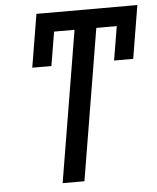

<svg xmlns="http://www.w3.org/2000/svg" viewBox="-52 -772 670 817"><g transform="rotate(-5 282.5 -363.5)"><path d="M565.3 -727.3H134.2L96.6 -500.7H178.3L202.4 -645.6H289.8L182.5 0H275.6L382.8 -645.6H470.2L446 -500.7H527.7Z"/></g></svg>

Font: Margiela Sans Text
Style: Italic
Weight: 400
Italic angle: -9.39999°
Designer: Stefan Endress, Andreas Faust
Version: Version 1.100;FEAKit 1.0